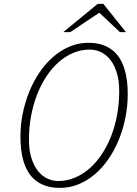

<svg xmlns="http://www.w3.org/2000/svg" viewBox="-20 -937 689 968"><path d="M615.2 -774.9H585L480.5 -873L334 -774.9H298.8L472.7 -917.5H501ZM425.3 -721.2Q465.3 -721.2 495.6 -711.2Q525.9 -701.2 547.9 -683.3Q569.8 -665.5 584.5 -641.1Q599.1 -616.7 607.9 -588.1Q616.7 -559.6 620.4 -527.3Q624 -495.1 624 -462.4Q624 -402.8 612.5 -345Q601.1 -287.1 579.8 -234.4Q558.6 -181.6 528.1 -137Q497.6 -92.3 459.7 -59.6Q421.9 -26.9 377 -8.3Q332 10.3 282.2 10.3Q240.7 10.3 209.7 -0.5Q178.7 -11.2 156.7 -29.5Q134.8 -47.9 120.4 -73Q106 -98.1 97.7 -127Q89.4 -155.8 86.2 -187Q83 -218.3 83 -249Q83 -306.6 94.5 -364Q106 -421.4 127.2 -473.9Q148.4 -526.4 179 -571.5Q209.5 -616.7 247.6 -649.9Q285.6 -683.1 330.6 -702.1Q375.5 -721.2 425.3 -721.2ZM273.9 -24.4Q315.9 -24.4 355.2 -40.3Q394.5 -56.2 428.7 -85.4Q462.9 -114.7 491 -156Q519 -197.3 539.1 -247.6Q559.1 -297.9 570.1 -356Q581.1 -414.1 581.1 -477.5Q581.1 -530.8 568.8 -570.3Q556.6 -609.9 536.1 -635.7Q515.6 -661.6 488.8 -674.3Q461.9 -687 432.1 -687Q388.7 -687 349.4 -670.4Q310.1 -653.8 275.9 -623.8Q241.7 -593.8 214.1 -552Q186.5 -510.3 167 -460Q147.5 -409.7 136.7 -352.3Q126 -294.9 126 -233.9Q126 -179.7 138.4 -140.1Q150.9 -100.6 171.4 -75Q191.9 -49.3 218.5 -36.9Q245.1 -24.4 273.9 -24.4Z"/></svg>

Font: Ufes Sans Thin
Style: Italic
Weight: 100
Designer: Ricardo Esteves & Thais Bronze
Foundry: ProDesignUfes - Ricardo Esteves, Thais Bronze
Version: Version 2.0